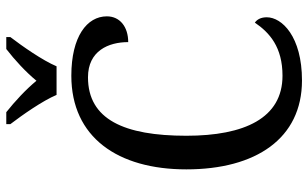

<svg xmlns="http://www.w3.org/2000/svg" viewBox="-205 -766 981 611"><g transform="rotate(-90 285.5 -460.5)"><path d="M289 -771H380C399 -816 444 -880 473 -918V-931H435C400 -904 362 -869 334 -835C306 -869 268 -904 234 -931H196V-918C225 -880 270 -816 289 -771ZM335 10C475 10 536 -54 536 -102C536 -121 529 -133 519 -140C487 -93 441 -52 350 -52C215 -52 159 -173 159 -358C159 -556 211 -671 345 -671C429 -671 457 -606 457 -543C505 -543 539 -569 539 -611C539 -674 475 -724 350 -724C154 -724 52 -576 52 -358C52 -137 150 10 335 10Z"/></g></svg>

Font: Noto Serif Ethiopic SemiCondensed
Style: Regular
Weight: 400
Width: 4
Designer: Monotype Design Team
Foundry: Monotype Imaging Inc.
Version: Version 2.102